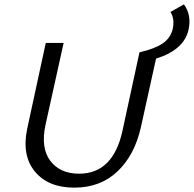

<svg xmlns="http://www.w3.org/2000/svg" viewBox="-20 -855 889 881"><path d="M824 -835Q860 -786 845 -718Q824 -626 696 -586L626 -269Q597 -142 518.5 -68Q440 6 321 6Q201 6 140 -68Q79 -142 105 -265L190 -658H272L189 -283Q166 -177 210.5 -117.5Q255 -58 343 -58Q499 -58 542 -255L620 -615Q690 -631 726 -655.5Q762 -680 772 -720Q783 -768 762 -800Z"/></svg>

Font: EauTestInfant Medium
Style: Italic
Weight: 500
Italic angle: -12°
Designer: Christian Thalmann (Catharsis Fonts)
Version: Version 0.001;PS 000.001;hotconv 1.0.88;makeotf.lib2.5.64775